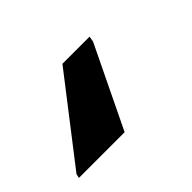

<svg xmlns="http://www.w3.org/2000/svg" viewBox="-118 -132 395 395"><g transform="rotate(-45 79.0 65.0)"><path d="M-65 160 -63 151 77 -30H156L154 -18L68 160Z"/></g></svg>

Font: Noto Sans Condensed SemiBold
Style: Italic
Weight: 600
Width: 3
Italic angle: -12°
Designer: Monotype Design Team
Foundry: Monotype Imaging Inc.
Version: Version 2.013; ttfautohint (v1.8.4.7-5d5b)